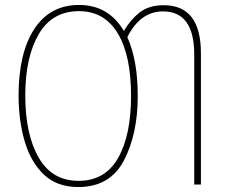

<svg xmlns="http://www.w3.org/2000/svg" viewBox="-20 -745 911 775"><path d="M299 -700Q401 -700 455 -611Q509 -522 509 -358Q509 -199 456.5 -107Q404 -15 297 -15Q190 -15 136 -109Q82 -203 82 -360Q82 -513 136 -606.5Q190 -700 299 -700ZM494 -595Q546 -699 638 -699Q764 -699 764 -525V0H791V-530Q791 -724 641 -724Q581 -724 543.5 -694.5Q506 -665 480 -620Q418 -725 299 -725Q182 -725 118.5 -628Q55 -531 55 -359Q55 -259 79.5 -175Q104 -91 157 -40.5Q210 10 296 10Q424 10 480 -97Q536 -204 536 -357Q536 -502 494 -595Z"/></svg>

Font: Noto Sans Display SemiCondensed Thin
Style: Regular
Weight: 250
Width: 4
Designer: Monotype Design team
Foundry: Monotype Imaging Inc.
Version: 1.000